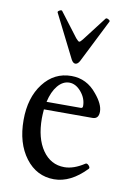

<svg xmlns="http://www.w3.org/2000/svg" viewBox="-81 -737 535 799"><g transform="rotate(10 186.5 -338.0)"><path d="M208 -478Q198.7 -478 190.9 -492.2L99.1 -674.8Q96.7 -679.2 104.7 -683.8Q112.8 -688.5 116.2 -685.1L193.8 -583Q204.6 -570.8 208 -570.8Q212.9 -570.8 222.2 -583L299.8 -684.1Q303.2 -688.5 311.8 -683.8Q320.3 -679.2 317.9 -674.8L226.1 -492.2Q218.3 -478 208 -478ZM204.1 11.2Q130.4 11.2 83.7 -50.5Q37.1 -112.3 37.1 -210Q37.1 -304.7 83.3 -364.7Q129.4 -424.8 202.1 -424.8Q267.1 -424.8 310.1 -371.1Q344.2 -330.6 344.2 -298.8Q344.2 -268.1 317.9 -268.1H112.8Q110.8 -243.7 110.8 -230Q110.8 -146 145.5 -95.9Q180.2 -45.9 237.8 -45.9Q277.3 -45.9 321.8 -75.2Q328.1 -79.6 336.2 -71Q344.2 -62.5 339.8 -57.1Q274.4 11.2 204.1 11.2ZM118.2 -300.8H263.2Q271 -300.8 271 -310.1Q271 -342.3 248.3 -369.1Q225.6 -396 198.2 -396Q170.9 -396 149.4 -370.4Q127.9 -344.7 118.2 -300.8Z"/></g></svg>

Font: Junicode SmCond
Style: Regular
Weight: 400
Width: 4
Designer: Peter S. Baker
Version: Version 2.206